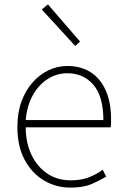

<svg xmlns="http://www.w3.org/2000/svg" viewBox="-20 -840 567 873"><path d="M300 13Q234 13 179 -20Q124 -53 91.5 -114.5Q59 -176 59 -262Q59 -327 77.5 -378Q96 -429 128.5 -465.5Q161 -502 201.5 -521Q242 -540 286 -540Q347 -540 391.5 -512Q436 -484 460.5 -429.5Q485 -375 485 -297Q485 -289 485 -280.5Q485 -272 483 -261H97Q97 -192 122.5 -137.5Q148 -83 194 -51.5Q240 -20 302 -20Q347 -20 382 -33Q417 -46 447 -68L463 -37Q433 -19 396 -3Q359 13 300 13ZM97 -294H450Q450 -401 405 -454Q360 -507 286 -507Q239 -507 198 -481.5Q157 -456 130 -408.5Q103 -361 97 -294ZM322 -631 170 -797 198 -820 344 -651Z"/></svg>

Font: Noto Sans HK Thin
Style: Regular
Weight: 100
Designer: Ryoko NISHIZUKA 西塚涼子 (kana, bopomofo & ideographs); Paul D. Hunt (Latin, Greek & Cyrillic); Sandoll Communications 산돌커뮤니
Foundry: Adobe
Version: Version 2.004-H2;hotconv 1.0.118;makeotfexe 2.5.65603